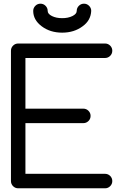

<svg xmlns="http://www.w3.org/2000/svg" viewBox="-20 -1016 665 1036"><path d="M78.1 -781.2H546.9Q563 -781.2 574.5 -769.8Q585.9 -758.3 585.9 -742.2Q585.9 -726.1 574.5 -714.6Q563 -703.1 546.9 -703.1H117.2V-429.7H429.7Q445.8 -429.7 457.3 -418.2Q468.8 -406.7 468.8 -390.6Q468.8 -374.5 457.3 -363Q445.8 -351.6 429.7 -351.6H117.2V-78.1H546.9Q563 -78.1 574.5 -66.7Q585.9 -55.2 585.9 -39.1Q585.9 -22.9 574.5 -11.5Q563 0 546.9 0H78.1Q62 0 50.5 -11.5Q39.1 -22.9 39.1 -39.1V-742.2Q39.1 -758.3 50.5 -769.8Q62 -781.2 78.1 -781.2ZM159.2 -957Q159.2 -973.1 170.7 -984.6Q182.1 -996.1 198.2 -996.1Q214.4 -996.1 225.8 -984.6Q237.3 -973.1 237.3 -957Q237.3 -940.9 260.3 -929.4Q283.2 -918 315.4 -918Q347.7 -918 370.8 -929.4Q394 -940.9 394 -957Q394 -973.1 405.5 -984.6Q417 -996.1 433.1 -996.1Q449.2 -996.1 460.7 -984.6Q472.2 -973.1 472.2 -957Q469.7 -905.8 426.3 -874.5Q380.4 -839.8 315.4 -839.8Q250.5 -839.8 204.8 -874.3Q159.2 -908.7 159.2 -957Z"/></svg>

Font: Comfortaa
Style: Regular
Weight: 400
Designer: Johan Aakerlund - aajohan
Foundry: Johan Aakerlund
Version: Version 2.004 2013